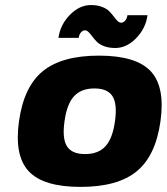

<svg xmlns="http://www.w3.org/2000/svg" viewBox="-20 -730 660 760"><path d="M149.4 -448.2Q224.6 -509.8 371.6 -509.8Q518.6 -509.8 576.4 -448.2Q634.3 -386.7 615.2 -250Q596.2 -113.3 521 -51.8Q445.8 9.8 298.8 9.8Q151.9 9.8 94 -51.8Q36.1 -113.3 55.2 -250Q74.2 -386.7 149.4 -448.2ZM235.4 -250Q225.6 -181.6 245.1 -150.9Q264.6 -120.1 316.9 -120.1Q369.1 -120.1 397.5 -151.1Q425.8 -182.1 435.1 -250Q444.8 -318.4 425.3 -349.1Q405.8 -379.9 353.5 -379.9Q301.3 -379.9 272.9 -348.9Q244.6 -317.9 235.4 -250ZM211.4 -580.1Q218.8 -632.8 256.8 -671.4Q294.9 -710 339.8 -710Q364.7 -710 383.5 -702.9Q402.3 -695.8 412.6 -685.3Q422.9 -674.8 430.4 -664.6Q438 -654.3 445.1 -647.2Q452.1 -640.1 460 -640.1Q467.8 -640.1 475.1 -647.9Q482.4 -655.8 484.4 -669.9H564Q556.6 -617.2 518.8 -578.6Q481 -540 436 -540Q411.1 -540 392.3 -547.1Q373.5 -554.2 363.3 -564.7Q353 -575.2 345.5 -585.4Q337.9 -595.7 330.8 -602.8Q323.7 -609.9 315.9 -609.9Q308.1 -609.9 300.8 -602.1Q293.5 -594.2 291.5 -580.1Z"/></svg>

Font: Fivo Sans Heavy
Style: Regular
Weight: 900
Designer: Alexander Slobzheninov
Foundry: Alexander Slobzheninov
Version: 1.0